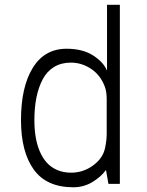

<svg xmlns="http://www.w3.org/2000/svg" viewBox="-20 -770 617 804"><path d="M428.2 -750H481.9V0H434.1L423.8 -58.1Q402.8 -29.3 366.7 -7.6Q330.6 14.2 287.1 14.2Q174.8 14.2 121.3 -60.1Q67.9 -134.3 67.9 -267.1Q67.9 -405.8 117.2 -485.8Q166.5 -565.9 258.8 -565.9Q325.7 -565.9 369.4 -538.1Q413.1 -510.3 428.2 -474.1ZM277.8 -46.9Q328.1 -46.9 369.4 -76.9Q410.6 -106.9 419.9 -149.9Q426.8 -183.1 426.8 -209V-354Q426.8 -386.2 418.9 -407.2Q400.4 -456.1 361.1 -481.9Q321.8 -507.8 276.9 -507.8Q236.3 -507.8 206.3 -489.5Q176.3 -471.2 158.7 -437.7Q141.1 -404.3 132.6 -361.8Q124 -319.3 124 -267.1Q124 -230 129.2 -197.8Q134.3 -165.5 146 -137.5Q157.7 -109.4 175.3 -89.6Q192.9 -69.8 219 -58.3Q245.1 -46.9 277.8 -46.9Z"/></svg>

Font: Stilu Light
Style: Regular
Weight: 300
Designer: Genilson Lima Santos
Foundry: Genilson Lima Santos
Version: Version 1.200;PS 001.200;hotconv 1.0.88;makeotf.lib2.5.64775